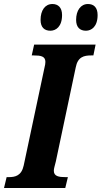

<svg xmlns="http://www.w3.org/2000/svg" viewBox="-40 -936 506 956"><path d="M388 -783C415 -783 446 -803 446 -861C446 -899 427 -916 398 -916C362 -916 339 -884 339 -837C339 -800 358 -783 388 -783ZM211 -783C238 -783 269 -803 269 -861C269 -899 249 -916 221 -916C184 -916 162 -884 162 -837C162 -800 181 -783 211 -783ZM-20 0H285L298 -54H287C253 -54 228 -58 228 -86C228 -97 233 -111 238 -132L337 -600C347 -653 378 -660 414 -660H425L436 -714H130L118 -660H128C163 -660 186 -656 186 -628C186 -622 185 -611 180 -592L78 -112C67 -61 36 -54 3 -54H-7Z"/></svg>

Font: Noto Serif Condensed Extra
Style: Italic
Weight: 800
Width: 3
Italic angle: -12°
Designer: Monotype Design Team
Foundry: Monotype Imaging Inc.
Version: Version 1.901